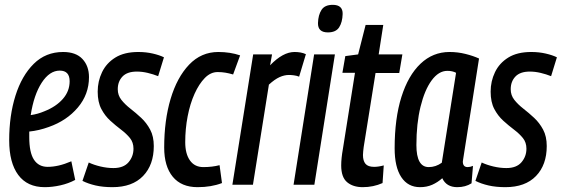

<svg xmlns="http://www.w3.org/2000/svg" viewBox="-20 -764 2323 794"><path d="M291 -20Q263 -5 229.5 2.5Q196 10 165 10Q93 10 55.5 -40.5Q18 -91 18 -184Q18 -286 44 -368.5Q70 -451 119.5 -500Q169 -549 241 -549Q294 -549 321 -520Q348 -491 348 -445Q348 -374 302 -319.5Q256 -265 182 -239Q141 -224 101 -220Q101 -209 101 -197Q101 -133 120.5 -103.5Q140 -74 177 -74Q199 -74 223 -79.5Q247 -85 275 -97ZM227 -472Q185 -472 152.5 -422Q120 -372 107 -288Q136 -292 164 -304Q212 -323 240 -355Q268 -387 268 -428Q268 -472 227 -472Z M321 -16 347 -92Q368 -82 395.5 -75.5Q423 -69 449 -69Q491 -69 511.5 -93Q532 -117 532 -149Q532 -175 517.5 -193Q503 -211 480.5 -228Q458 -245 436 -265Q414 -285 399 -313.5Q384 -342 384 -385Q384 -428 402 -465.5Q420 -503 457 -526Q494 -549 552 -549Q584 -549 612 -542.5Q640 -536 658 -527L634 -449Q614 -457 591 -462.5Q568 -468 546 -468Q506 -468 486.5 -447.5Q467 -427 467 -395Q467 -370 482 -351Q497 -332 519.5 -314.5Q542 -297 564 -276.5Q586 -256 601 -228Q616 -200 616 -160Q616 -82 571.5 -36Q527 10 445 10Q406 10 375.5 3Q345 -4 321 -16Z M797 10Q730 10 694.5 -33Q659 -76 659 -154Q659 -266 685.5 -355Q712 -444 762 -496.5Q812 -549 883 -549Q932 -549 973 -535L944 -456Q927 -461 912 -463.5Q897 -466 880 -466Q851 -466 827 -441.5Q803 -417 784.5 -376Q766 -335 756 -283Q746 -231 746 -176Q746 -128 765.5 -100.5Q785 -73 821 -73Q839 -73 856 -75Q873 -77 888 -81L898 -7Q854 10 797 10Z M1105 -539 1097 -494Q1150 -549 1198 -549Q1211 -549 1222.5 -547Q1234 -545 1245 -540L1217 -447Q1207 -451 1195.5 -452.5Q1184 -454 1175 -454Q1156 -454 1136 -445Q1116 -436 1092 -414L1026 0H941L1027 -539Z M1356 -744Q1398 -744 1397 -706Q1396 -672 1382.5 -651Q1369 -630 1336 -630Q1294 -630 1295 -669Q1296 -702 1309.5 -723Q1323 -744 1356 -744ZM1194 0 1279 -539H1365L1280 0Z M1567 -80 1562 -7Q1524 10 1480 10Q1440 10 1415.5 -10.5Q1391 -31 1391 -80Q1391 -109 1398 -148L1448 -463H1396L1408 -532L1461 -539L1492 -661H1565L1546 -539H1644L1631 -462H1533L1484 -156Q1483 -147 1482 -138.5Q1481 -130 1481 -123Q1481 -99 1491.5 -86.5Q1502 -74 1527 -74Q1536 -74 1546 -75.5Q1556 -77 1567 -80Z M1871 10Q1826 10 1809 -27Q1790 -10 1767.5 0Q1745 10 1717 10Q1667 10 1639.5 -31.5Q1612 -73 1612 -151Q1612 -274 1640 -363Q1668 -452 1719 -500.5Q1770 -549 1839 -549Q1873 -549 1905 -541Q1937 -533 1961 -522Q1943 -407 1931 -331Q1919 -255 1911.5 -208.5Q1904 -162 1900.5 -138.5Q1897 -115 1895.5 -106.5Q1894 -98 1894 -96Q1894 -73 1914 -73Q1924 -73 1936 -78L1930 -6Q1905 10 1871 10ZM1807 -91 1866 -463Q1851 -471 1830 -471Q1794 -471 1765 -431.5Q1736 -392 1719 -322.5Q1702 -253 1702 -164Q1702 -73 1753 -73Q1782 -73 1807 -91Z M1946 -16 1972 -92Q1993 -82 2020.5 -75.5Q2048 -69 2074 -69Q2116 -69 2136.5 -93Q2157 -117 2157 -149Q2157 -175 2142.5 -193Q2128 -211 2105.5 -228Q2083 -245 2061 -265Q2039 -285 2024 -313.5Q2009 -342 2009 -385Q2009 -428 2027 -465.5Q2045 -503 2082 -526Q2119 -549 2177 -549Q2209 -549 2237 -542.5Q2265 -536 2283 -527L2259 -449Q2239 -457 2216 -462.5Q2193 -468 2171 -468Q2131 -468 2111.5 -447.5Q2092 -427 2092 -395Q2092 -370 2107 -351Q2122 -332 2144.5 -314.5Q2167 -297 2189 -276.5Q2211 -256 2226 -228Q2241 -200 2241 -160Q2241 -82 2196.5 -36Q2152 10 2070 10Q2031 10 2000.5 3Q1970 -4 1946 -16Z"/></svg>

Font: Georama Condensed Medium
Style: Italic
Weight: 500
Width: 3
Italic angle: -9°
Designer: Jean-Baptiste Levee
Foundry: Production Type
Version: Version 1.000